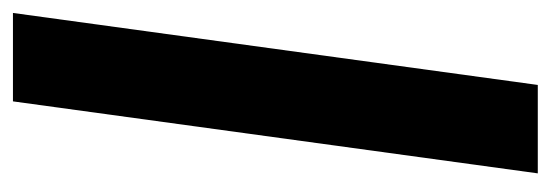

<svg xmlns="http://www.w3.org/2000/svg" viewBox="-304 -568 871 304"><g transform="rotate(-90 132.0 -415.5)"><path d="M10 0 124 -831H264L150 0Z"/></g></svg>

Font: Merriweather 24pt SemiCondensed
Style: Bold Italic
Weight: 700
Width: 4
Italic angle: -7.8°
Designer: Eben Sorkin
Foundry: Eben Sorkin
Version: Version 2.101